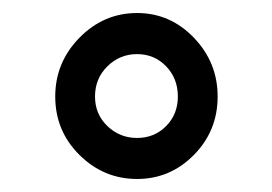

<svg xmlns="http://www.w3.org/2000/svg" viewBox="-20 -741 414 292"><path d="M64 -594.2Q64 -542 100.8 -505.4Q137.7 -468.8 188.5 -468.8Q238.8 -468.8 274.9 -505.4Q311 -542 311 -594.2Q311 -646 274.9 -683.6Q238.8 -721.2 188.5 -721.2Q137.7 -721.2 100.8 -683.6Q64 -646 64 -594.2ZM124.5 -594.2Q124.5 -621.6 143.3 -640.1Q162.1 -658.7 188.5 -658.7Q214.8 -658.7 232.7 -640.1Q250.5 -621.6 250.5 -594.2Q250.5 -567.4 232.7 -549.3Q214.8 -531.2 188.5 -531.2Q162.1 -531.2 143.3 -549.3Q124.5 -567.4 124.5 -594.2Z"/></svg>

Font: Roboto Flex
Style: Regular
Weight: 400
Designer: Berlow after Robertson
Foundry: Google
Version: Version 3.200;gftools[0.9.32]